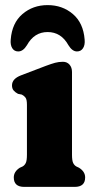

<svg xmlns="http://www.w3.org/2000/svg" viewBox="-20 -732 376 752"><path d="M262 -450V-126Q262 -103 266.5 -93.8Q271 -84.5 279 -80L289.5 -75Q313.5 -60 313.5 -37Q313.5 0 272.5 0H75Q34 0 34 -37Q34 -60 57.5 -75L68.5 -80Q76.5 -84.5 81 -93.8Q85.5 -103 85.5 -126V-321.5Q85.5 -342 80 -349.5Q74.5 -357 65.5 -361.5L50.5 -364.5Q40 -370 33.5 -377.5Q27 -385 27 -397.5Q27 -423.5 62.5 -437L159.5 -474Q181 -482 195.5 -486Q210 -490 226.5 -490Q242.5 -490 252.2 -479Q262 -468 262 -450ZM166.5 -606.5Q114 -606.5 85.5 -555Q70.5 -530.5 51.5 -530.5Q36 -530.5 28 -543.2Q20 -556 22 -577Q27 -642 68 -677Q109 -712 166.5 -712Q224.5 -712 265.5 -677Q306.5 -642 311.5 -577Q313.5 -556 305.2 -543.2Q297 -530.5 281.5 -530.5Q263 -530.5 248 -555Q219.5 -606.5 166.5 -606.5Z"/></svg>

Font: Fraunces 9pt S100
Style: Bold
Weight: 700
Version: Version 1.000; ttfautohint (v1.8.3)